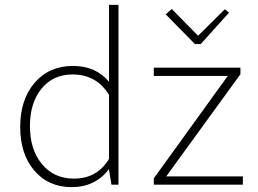

<svg xmlns="http://www.w3.org/2000/svg" viewBox="-20 -759 1061 789"><path d="M63 -237Q63 -350 122.5 -419Q182 -488 280 -488Q374 -488 428 -423V-739H467V0H438L428 -61V-64Q371 10 275 10Q179 10 121 -58Q63 -126 63 -237ZM781 -578 661 -700 686 -722 794 -612 904 -721 921 -707 805 -578ZM612 0V-26L916 -447H612V-481H968V-454L663 -34H978V0ZM103 -241Q103 -144 152.5 -84.5Q202 -25 284 -25Q379 -25 428 -106V-369Q377 -453 278 -453Q198 -453 150.5 -394.5Q103 -336 103 -241Z"/></svg>

Font: Cantarell Light
Style: Regular
Weight: 300
Designer: Dave Crossland, Nikolaus Waxweiler, Florian Fecher, Jacques Le Bailly, Eben Sorkin, Alexei Vanyashin, Alexios Zavras, Em
Version: Version 0.303